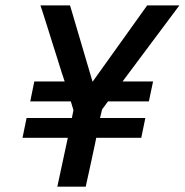

<svg xmlns="http://www.w3.org/2000/svg" viewBox="-20 -696 689 716"><path d="M382.8 -317.9 360.8 -288.1Q359.4 -281.2 356.9 -272Q354.5 -262.7 353 -255.9H522L506.8 -182.1H338.9Q337.4 -174.8 334.5 -160.4Q331.5 -146 327.6 -128.2Q323.7 -110.4 319.6 -90.8Q315.4 -71.3 311.5 -53.7Q307.6 -36.1 304.4 -21.7Q301.3 -7.3 299.8 0H193.8L232.9 -182.1H64L79.1 -255.9H248L253.9 -285.2L244.1 -317.9H92.8L107.9 -392.1H221.2Q216.8 -404.3 209.7 -426.8Q202.6 -449.2 194.1 -476.6Q185.5 -503.9 176 -533.9Q166.5 -564 158 -591.3Q149.4 -618.7 142.3 -640.9Q135.3 -663.1 130.9 -675.8H241.2L325.2 -391.1L528.8 -675.8H648.9L437 -392.1H550.8L535.2 -317.9Z"/></svg>

Font: Clear Sans Medium
Style: Italic
Weight: 500
Italic angle: -12°
Foundry: Intel Corporation
Version: Version 1.00